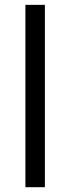

<svg xmlns="http://www.w3.org/2000/svg" viewBox="-20 -780 293 800"><path d="M167 0H85.9V-759.8H167Z"/></svg>

Font: Zoram GWebM
Style: Regular
Weight: 400
Foundry: Ascender Corporation
Version: Version 1.000